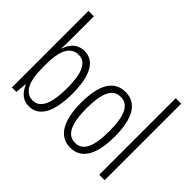

<svg xmlns="http://www.w3.org/2000/svg" viewBox="-146 -1049 1348 1348"><g transform="rotate(45 528.0 -375.0)"><path d="M122 -512V-760H68V0H112L120 -83H123C148 -24 187 10 246 10C346 10 400 -87 400 -269C400 -448 348 -542 247 -542C187 -542 143 -505 123 -442H120C121 -466 122 -491 122 -512ZM238 -494C313 -494 346 -418 346 -270C346 -111 307 -38 236 -38C164 -38 122 -104 122 -248V-285C122 -408 152 -494 238 -494Z M823 -267C823 -443 769 -542 656 -542C541 -542 487 -445 487 -268C487 -91 544 10 656 10C769 10 823 -90 823 -267ZM542 -268C542 -416 575 -494 656 -494C737 -494 769 -413 769 -267C769 -112 734 -38 656 -38C577 -38 542 -117 542 -268Z M989 0V-760H935V0Z"/></g></svg>

Font: Noto Sans Kannada ExtraCondensed Light
Style: Regular
Weight: 300
Width: 2
Designer: Jelle Bosma - Monotype Design Team
Foundry: Monotype Imaging Inc.
Version: Version 2.005